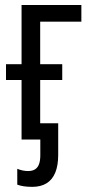

<svg xmlns="http://www.w3.org/2000/svg" viewBox="-20 -556 354 765"><path d="M108.4 188.5Q90.3 188.5 75.2 186.3Q60.1 184.1 48.8 179.7V116.7Q60.1 121.1 70.8 123.3Q81.5 125.5 91.8 125.5Q108.9 125.5 119.6 118.7Q130.4 111.8 135.5 97.9Q140.6 84 140.6 62.5V0H65.9V-237.3H3.9V-300.3H65.9V-536.1H304.2V-469.7H140.1V-300.3H228V-237.3H140.1V-64.9H211.9V61Q211.9 103.5 200.2 131.8Q188.5 160.2 165.5 174.3Q142.6 188.5 108.4 188.5Z"/></svg>

Font: Open Sans Condensed
Style: Regular
Weight: 400
Width: 3
Designer: Monotype Design Team
Foundry: Monotype Imaging Inc.
Version: Version 3.000